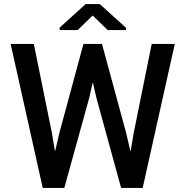

<svg xmlns="http://www.w3.org/2000/svg" viewBox="-20 -928 916 948"><path d="M602.5 -779.5H512L437.5 -851.5L363.5 -779.5H274.5V-791.5L403 -908H472.5L602.5 -790.5ZM684.5 0H578Q547.5 -111.5 517 -222.5Q486.5 -333 456 -444.5L439 -519H437.5Q433 -500 428.8 -481.5Q424.5 -463 420.5 -444.5L297.5 0H191L32.5 -711H147L236 -273L251 -183H252.5L273.5 -273L392 -711H483.5L602.5 -273L623.5 -182.5H625L640.5 -273L729 -711H843Z"/></svg>

Font: Roberto Sans Medium
Style: Regular
Weight: 500
Designer: Google (font) & Cristiano Sobral (main changes)
Version: Version 1.000;October 12, 2021;FontCreator 14.0.0.2814 64-bi